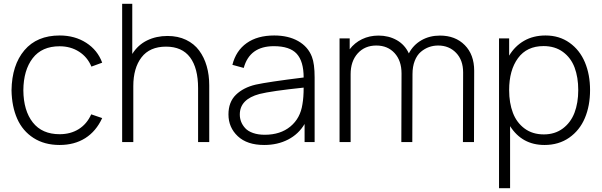

<svg xmlns="http://www.w3.org/2000/svg" viewBox="-20 -740 3133 1000"><path d="M290.5 15.1Q211.4 15.1 154.5 -21.5Q97.7 -58.1 69.6 -121.6Q41.5 -185.1 40 -270Q42 -401.4 107.2 -478.3Q172.4 -555.2 291 -555.2Q369.6 -555.2 429 -517.1Q488.3 -479 512.2 -413.6L456.1 -393.1Q435.5 -442.9 391.6 -470.9Q347.7 -499 290.5 -499Q198.2 -499 150.4 -437Q102.5 -375 101.6 -270Q102.5 -163.6 150.9 -102.3Q199.2 -41 290.5 -41Q347.7 -41 390.1 -67.6Q432.6 -94.2 455.1 -144.5L512.2 -125Q480.5 -56.2 424.1 -20.5Q367.7 15.1 290.5 15.1Z M1011.7 -280.8Q1011.7 -385.3 970 -441.2Q928.2 -497.1 844.7 -497.1Q759.8 -497.1 717 -441.2Q674.3 -385.3 674.3 -291.5V0H616.2V-720.2H668.9V-459Q698.2 -505.9 745.8 -529.3Q793.5 -552.7 852.5 -552.7Q906.7 -552.7 949 -532.5Q991.2 -512.2 1017.3 -476.8Q1043.5 -441.4 1056.6 -395.5Q1069.8 -349.6 1069.8 -295.4V0H1011.7Z M1356 15.1Q1267.1 15.1 1218.5 -30.5Q1169.9 -76.2 1169.9 -144Q1169.9 -208.5 1208.7 -246.3Q1247.6 -284.2 1312 -299.3Q1376.5 -313.5 1561.5 -336.4Q1561.5 -420.4 1525.4 -460Q1489.3 -499.5 1406.2 -499.5Q1280.3 -499.5 1249.5 -386.2L1190.4 -402.3Q1209 -476.1 1264.9 -515.6Q1320.8 -555.2 1408.2 -555.2Q1481.9 -555.2 1533.2 -525.9Q1584.5 -496.6 1604.5 -444.3Q1618.7 -408.2 1618.7 -336.4V0H1566.4V-94.2Q1535.2 -41.5 1480.5 -13.2Q1425.8 15.1 1356 15.1ZM1229 -143.6Q1229 -124 1235.8 -106.2Q1242.7 -88.4 1257.1 -72.5Q1271.5 -56.6 1297.9 -47.4Q1324.2 -38.1 1358.9 -38.1Q1440.4 -38.1 1492.4 -81.1Q1544.4 -124 1555.2 -197.3Q1561.5 -232.4 1561.5 -283.7Q1393.1 -266.1 1331.5 -250.5Q1229 -223.1 1229 -143.6Z M2392.1 -362.8Q2392.1 -426.8 2355.5 -464.8Q2318.8 -502.9 2262.2 -502.9Q2237.3 -502.9 2214.6 -494.9Q2191.9 -486.8 2171.9 -470Q2151.9 -453.1 2140.1 -423.1Q2128.4 -393.1 2128.4 -353.5L2127.4 0H2070.3L2071.3 -357.4Q2071.3 -423.8 2035.2 -463.4Q1999 -502.9 1939.9 -502.9Q1879.9 -502.9 1843 -461.9Q1806.2 -420.9 1806.2 -353.5V0H1748.5V-540H1801.3V-483.4Q1826.7 -517.1 1865.5 -535.9Q1904.3 -554.7 1951.7 -554.7Q2004.4 -554.7 2046.4 -531Q2088.4 -507.3 2109.4 -461.9Q2132.3 -505.9 2174.8 -530.3Q2217.3 -554.7 2271.5 -554.7Q2351.6 -554.7 2400.6 -505.1Q2449.7 -455.6 2449.7 -371.6L2448.7 0H2391.1Z M2815.9 15.1Q2699.2 15.1 2636.7 -83V240.2H2579.1V-540H2631.8V-450.2Q2661.6 -500 2709.7 -527.6Q2757.8 -555.2 2821.3 -555.2Q2893.1 -555.2 2946.3 -517.3Q2999.5 -479.5 3026.4 -415.5Q3053.2 -351.6 3053.2 -271Q3053.2 -189 3026.1 -125Q2999 -61 2944.6 -22.9Q2890.1 15.1 2815.9 15.1ZM2631.8 -271Q2631.8 -203.6 2651.4 -152.3Q2670.9 -101.1 2712.2 -70.6Q2753.4 -40 2812.5 -40Q2870.1 -40 2911.4 -70.8Q2952.6 -101.6 2972.2 -152.8Q2991.7 -204.1 2991.7 -271Q2991.7 -337.4 2972.7 -388.2Q2953.6 -439 2912.1 -469.5Q2870.6 -500 2811 -500Q2724.1 -500 2678 -437.3Q2631.8 -374.5 2631.8 -271Z"/></svg>

Font: Manrope Light
Style: Regular
Weight: 300
Designer: Mikhail Sharanda
Foundry: Mikhail Sharanda
Version: Version 4.505;FEAKit 1.0